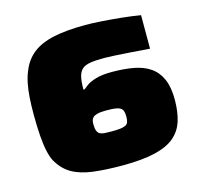

<svg xmlns="http://www.w3.org/2000/svg" viewBox="-102 -809 980 930"><g transform="rotate(-15 387.5 -344.0)"><path d="M403 8Q317 8 254.5 0Q192 -8 150 -32Q108 -56 81 -104Q71 -122 63.5 -155Q56 -188 52.5 -235.5Q49 -283 49 -344Q49 -388 51.5 -426Q54 -464 60.5 -496Q67 -528 78 -554Q98 -605 138 -636.5Q178 -668 243 -682Q308 -696 403 -696Q436 -696 481.5 -693Q527 -690 577.5 -685Q628 -680 676 -672V-504Q626 -508 581 -511Q536 -514 502 -516Q468 -518 449 -518Q406 -518 379 -513.5Q352 -509 338 -496Q324 -483 318.5 -459Q313 -435 313 -396H319Q326 -402 341 -413Q356 -424 386.5 -433.5Q417 -443 468 -443Q529 -443 577 -434Q625 -425 658.5 -402Q692 -379 710 -338.5Q728 -298 728 -235Q728 -175 714 -129.5Q700 -84 665 -53.5Q630 -23 566 -7.5Q502 8 403 8ZM392 -165Q419 -165 436 -167Q453 -169 463 -174Q473 -179 476.5 -189.5Q480 -200 480 -216Q480 -233 476.5 -243.5Q473 -254 463 -260Q453 -266 436 -268Q419 -270 392 -270Q365 -270 349.5 -266Q334 -262 327 -255.5Q320 -249 318 -240.5Q316 -232 316 -222Q316 -201 320.5 -189Q325 -177 334 -172Q343 -167 357.5 -166Q372 -165 392 -165Z"/></g></svg>

Font: Saira Expanded Black
Style: Regular
Weight: 900
Width: 7
Designer: Hector Gatti with collaboration of the Omnibus-Type team
Foundry: Omnibus-Type
Version: Version 1.101